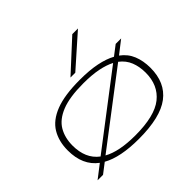

<svg xmlns="http://www.w3.org/2000/svg" viewBox="-178 -1024 1267 1267"><g transform="rotate(-45 456.0 -390.0)"><path d="M70 10 162 -61Q70 -129 70 -268Q70 -353 107 -414.5Q144 -476 228.5 -509Q313 -542 456 -542Q546 -542 612 -528.5Q678 -515 723 -490L791 -542H842L752 -472Q800 -437 821 -385Q842 -333 842 -268Q842 -130 749.5 -60Q657 10 456 10Q284 10 190 -43L121 10ZM115 -268Q115 -209 134.5 -163.5Q154 -118 195 -87L690 -465Q650 -486 592.5 -497.5Q535 -509 456 -509Q327 -509 252.5 -479Q178 -449 146.5 -395Q115 -341 115 -268ZM456 -23Q637 -23 717 -87Q797 -151 797 -268Q797 -324 779 -369.5Q761 -415 719 -447L223 -69Q264 -46 322 -34.5Q380 -23 456 -23ZM423 -596 634 -790H687L468 -596Z"/></g></svg>

Font: Georama ExtraExtended ExtraLight
Style: Regular
Weight: 200
Width: 8
Designer: Jean-Baptiste Levee
Foundry: Production Type
Version: Version 1.000